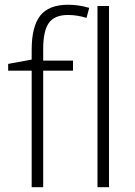

<svg xmlns="http://www.w3.org/2000/svg" viewBox="-20 -785 566 805"><path d="M286.1 -488.8H161.1V0H112.8V-488.8H14.2V-517.1L112.8 -535.2V-576.2Q112.8 -673.8 148.7 -719.5Q184.6 -765.1 266.1 -765.1Q310.1 -765.1 354 -752L342.8 -710Q303.7 -722.2 265.1 -722.2Q208.5 -722.2 184.8 -688.7Q161.1 -655.3 161.1 -580.1V-530.8H286.1ZM437 0H388.7V-759.8H437Z"/></svg>

Font: Zoram GWeb Light
Style: Regular
Weight: 300
Foundry: Ascender Corporation
Version: Version 1.000